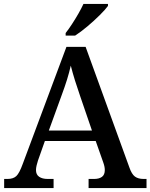

<svg xmlns="http://www.w3.org/2000/svg" viewBox="-20 -951 761 971"><path d="M1 0V-46H18Q47 -46 62.5 -60.5Q78 -75 95 -122L316 -714H413L634 -105Q646 -70 662.5 -58Q679 -46 706 -46H721V0H428V-46H456Q481 -46 495.5 -56.5Q510 -67 510 -91Q510 -100 508 -109.5Q506 -119 502 -130L464 -238H207L172 -139Q168 -127 165 -114Q162 -101 162 -91Q162 -68 178 -57Q194 -46 221 -46H251V0ZM227 -291H445L386 -463Q372 -503 359.5 -543Q347 -583 338 -619Q330 -584 319 -548.5Q308 -513 292 -470ZM312 -784Q327 -803 344 -829Q361 -855 376.5 -882Q392 -909 402 -931H526V-921Q514 -904 485 -875Q456 -846 422 -817.5Q388 -789 360 -771H312Z"/></svg>

Font: Noto Serif Tibetan Medium
Style: Regular
Weight: 500
Designer: Monotype Design Team
Foundry: Monotype Imaging Inc.
Version: Version 2.103; ttfautohint (v1.8.4.7-5d5b)